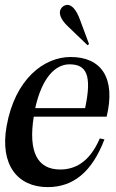

<svg xmlns="http://www.w3.org/2000/svg" viewBox="-20 -749 474 785"><path d="M175 16C280 16 356 -46 407 -179L388 -183C345 -83 284 -56 226 -56C133 -56 95 -128 118 -272H416C454 -429 395 -516 269 -516C159 -516 41 -425 7 -233C-21 -76 51 16 175 16ZM124 -307C152 -433 207 -486 264 -486C333 -486 357 -443 328 -307ZM238 -723C222 -711 212 -683 261 -638L338 -564L344 -569L306 -671C282 -734 255 -735 238 -723Z"/></svg>

Font: RL Madena Oblique
Style: Regular
Weight: 400
Italic angle: -10°
Designer: I Kadek Wantara Putra
Foundry: Roughlines ID
Version: Version 1.000;Glyphs 3.1.2 (3151)